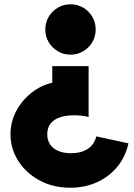

<svg xmlns="http://www.w3.org/2000/svg" viewBox="-20 -601 627 896"><path d="M308 275Q227 275 163.8 240.5Q100.5 206 64.8 149.2Q29 92.5 29 26Q29 -33 56 -83.2Q83 -133.5 127.2 -168.2Q171.5 -203 224 -215V-292.5H393.5V-55Q382 -58.5 363.8 -60.8Q345.5 -63 325 -63Q285.5 -63 257.5 -52.8Q229.5 -42.5 215 -23Q200.5 -3.5 200.5 25.5Q200.5 52.5 213.5 72.5Q226.5 92.5 251.5 103.2Q276.5 114 312.5 114Q358 114 388.8 94.2Q419.5 74.5 429.5 35.5L579.5 68Q565.5 131.5 526.8 178Q488 224.5 431.8 249.8Q375.5 275 308 275ZM309 -346Q276.5 -346 249.8 -361.8Q223 -377.5 207.2 -404.2Q191.5 -431 191.5 -463.5Q191.5 -496 207.2 -522.8Q223 -549.5 249.8 -565.2Q276.5 -581 309 -581Q342 -581 368.5 -565.2Q395 -549.5 410.8 -522.8Q426.5 -496 426.5 -463.5Q426.5 -431 410.8 -404.2Q395 -377.5 368.5 -361.8Q342 -346 309 -346Z"/></svg>

Font: Spartan Thin ExtraBold
Style: Regular
Weight: 800
Version: Version 1.004